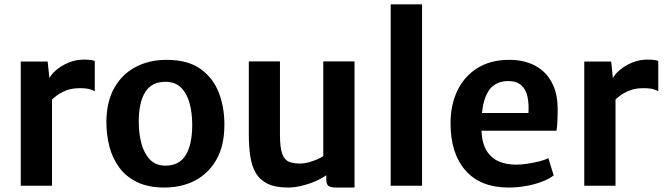

<svg xmlns="http://www.w3.org/2000/svg" viewBox="-20 -832 2990 860"><path d="M205 -378.5 198 -475Q206.5 -496.5 230.5 -517.2Q254.5 -538 287.2 -551.5Q320 -565 356 -565Q372.5 -565 385.5 -563.5Q398.5 -562 404.5 -558.5V-423.5Q397.5 -427.5 382.8 -432.2Q368 -437 337 -437Q302.5 -437 277 -427Q251.5 -417 233.5 -403.5Q215.5 -390 205 -378.5ZM73 0V-556.5H193.5L202 -475L213 -443V0Z M716 8Q644.5 8 594.8 -16Q545 -40 514.2 -81.5Q483.5 -123 469.8 -176.8Q456 -230.5 456.5 -290Q458 -379.5 493.2 -440.5Q528.5 -501.5 589 -532.8Q649.5 -564 726 -564Q821.5 -564 878.8 -522.8Q936 -481.5 961.2 -414Q986.5 -346.5 985 -267Q984 -177.5 949 -116.2Q914 -55 853.8 -23.5Q793.5 8 716 8ZM719.5 -90Q782.5 -89.5 811.8 -137Q841 -184.5 841 -273Q841 -326 829.2 -369.5Q817.5 -413 791.5 -439Q765.5 -465 723 -465.5Q660 -466.5 630.8 -420Q601.5 -373.5 601.5 -287Q601.5 -233.5 613.5 -189Q625.5 -144.5 651.5 -117.5Q677.5 -90.5 719.5 -90Z M1270 8Q1213 8 1178.2 -9.2Q1143.5 -26.5 1125.2 -58.2Q1107 -90 1100.8 -133.8Q1094.5 -177.5 1094.5 -230V-557H1234V-229.5Q1234 -172.5 1243.5 -144.8Q1253 -117 1272.8 -108.2Q1292.5 -99.5 1323.5 -99.5Q1342.5 -99.5 1363 -105Q1383.5 -110.5 1400.8 -118.2Q1418 -126 1428 -133V-557H1568V8H1485.5Q1464.5 8 1453 1.8Q1441.5 -4.5 1441.5 -28.5V-66L1444 -49Q1423 -33.5 1393.2 -20.5Q1363.5 -7.5 1331.2 0.2Q1299 8 1270 8Z M1730 0V-812.5H1870.5V0Z M2258 8Q2132.5 8 2065.2 -68.2Q1998 -144.5 1998 -280Q1998 -361 2028.2 -425Q2058.5 -489 2117 -526.2Q2175.5 -563.5 2260 -564Q2303 -564.5 2341.8 -552.5Q2380.5 -540.5 2410.8 -514.8Q2441 -489 2459 -447.5Q2477 -406 2478 -347.5Q2478 -316.5 2477 -290.8Q2476 -265 2472.5 -246.5H2074.5L2084.5 -326H2347Q2349.5 -366 2342.8 -398.5Q2336 -431 2315 -450Q2294 -469 2255 -469Q2218.5 -469 2191 -449Q2163.5 -429 2149 -381Q2134.5 -333 2136.5 -249.5Q2138.5 -192 2159 -158Q2179.5 -124 2213.8 -109.2Q2248 -94.5 2292.5 -94.5Q2314.5 -94.5 2342.8 -98.8Q2371 -103 2396.8 -109.5Q2422.5 -116 2436 -124L2460 -46.5Q2441.5 -31.5 2409.5 -19Q2377.5 -6.5 2338 0.8Q2298.5 8 2258 8Z M2729 -378.5 2722 -475Q2730.5 -496.5 2754.5 -517.2Q2778.5 -538 2811.2 -551.5Q2844 -565 2880 -565Q2896.5 -565 2909.5 -563.5Q2922.5 -562 2928.5 -558.5V-423.5Q2921.5 -427.5 2906.8 -432.2Q2892 -437 2861 -437Q2826.5 -437 2801 -427Q2775.5 -417 2757.5 -403.5Q2739.5 -390 2729 -378.5ZM2597 0V-556.5H2717.5L2726 -475L2737 -443V0Z"/></svg>

Font: Merriweather Sans SemiBold
Style: Regular
Weight: 600
Designer: Eben Sorkin
Foundry: Eben Sorkin
Version: Version 2.001